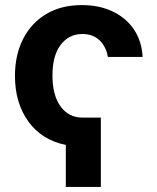

<svg xmlns="http://www.w3.org/2000/svg" viewBox="-20 -573 626 765"><path d="M381.8 -104.5V171.9H242.2V4.4Q146 -15.1 92.8 -89.1Q39.6 -163.1 39.6 -270.5Q39.6 -354 72 -417.7Q104.5 -481.4 164.1 -517.1Q223.6 -552.7 306.2 -552.7Q376 -552.7 429.4 -527.1Q482.9 -501.5 513.9 -455.1Q544.9 -408.7 548.3 -346.2H409.7Q403.3 -386.2 377.2 -411.9Q351.1 -437.5 308.1 -437.5Q254.4 -437.5 221.7 -394.3Q189 -351.1 189 -272.5Q189 -193.4 221.4 -148.9Q253.9 -104.5 308.1 -104.5Z"/></svg>

Font: Inter
Style: Bold
Weight: 700
Designer: Rasmus Andersson
Foundry: rsms
Version: Version 4.001;git-9221beed3